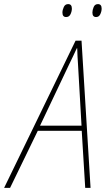

<svg xmlns="http://www.w3.org/2000/svg" viewBox="-78 -915 518 935"><path d="M272 -873Q272 -895 254 -895Q239 -895 232.5 -880.5Q226 -866 226 -854Q226 -832 244 -832Q259 -832 265.5 -846Q272 -860 272 -873ZM417 -873Q417 -895 399 -895Q384 -895 378 -880.5Q372 -866 372 -854Q372 -832 390 -832Q404 -832 410.5 -846Q417 -860 417 -873ZM258 -600Q269 -623 278.5 -642.5Q288 -662 296 -680H298Q298 -662 299.5 -641Q301 -620 302 -600L319 -303H117ZM-29 0 106 -278H320L337 0H363L319 -717H290L-58 0Z"/></svg>

Font: Noto Sans Display SemiCondensed Thin
Style: Italic
Weight: 250
Width: 4
Designer: Monotype Design team
Foundry: Monotype Imaging Inc.
Version: 1.000